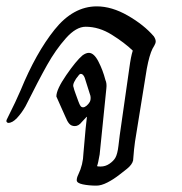

<svg xmlns="http://www.w3.org/2000/svg" viewBox="-20 -573 571 603"><path d="M221 -7Q221 -15 226 -25Q241 -56 242 -91L249 -170Q252 -199 253 -206H252L237 -190Q227 -177 215 -177Q204 -177 197.5 -184.5Q191 -192 186 -205Q174 -232 173 -234L157 -270Q157 -292 188 -337Q219 -382 239 -399Q250 -407 259 -407Q275 -407 289 -380Q303 -353 311 -322Q316 -311 314 -295L293 -88Q288 -59 285 -52V-51Q288 -50 296 -50Q311 -50 323.5 -58.5Q336 -67 342 -77Q349 -89 352 -115Q355 -141 356 -148L386 -358Q391 -396 397 -414Q371 -439 331 -464Q291 -489 249 -489Q219 -489 187 -453Q155 -417 128 -369Q101 -321 60 -239Q48 -218 33.5 -202.5Q19 -187 6 -187Q3 -187 1 -190Q-1 -193 1 -197Q32 -259 45 -290Q93 -407 151.5 -480Q210 -553 284 -553Q331 -553 381.5 -524Q432 -495 463 -459Q469 -450 469 -443Q469 -437 464.5 -429.5Q460 -422 459 -420Q449 -400 441 -357L404 -128Q401 -108 398 -69Q395 -56 379 -43Q375 -40 356 -25Q337 -10 317.5 0Q298 10 283 10Q259 10 240 6Q221 2 221 -7ZM262 -253Q266 -261 264 -272L246 -329Q241 -341 234 -341Q230 -341 226 -335Q218 -326 213 -315.5Q208 -305 211 -299Q212 -293 218 -277Q224 -261 226 -255Q230 -244 233 -240Q236 -236 241 -236Q246 -236 252 -241Q258 -246 262 -253Z"/></svg>

Font: Charm
Style: Regular
Weight: 400
Designer: Katatrad Aksorn Co.,Ltd.
Foundry: Cadson Demak Co.,Ltd.
Version: Version 1.001